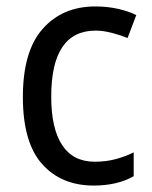

<svg xmlns="http://www.w3.org/2000/svg" viewBox="-20 -566 471 596"><path d="M271 10Q170 10 110.5 -57Q51 -124 51 -265Q51 -407 112.5 -476.5Q174 -546 276 -546Q313 -546 346.5 -538.5Q380 -531 403 -519L376 -448Q354 -457 327 -464Q300 -471 277 -471Q139 -471 139 -266Q139 -167 173 -115.5Q207 -64 274 -64Q309 -64 339 -72Q369 -80 395 -93V-19Q344 10 271 10Z"/></svg>

Font: Noto Sans Sinhala UI SemiCondensed
Style: Regular
Weight: 400
Width: 4
Designer: Jelle Bosma - Monotype Design Team
Foundry: Monotype Imaging Inc.
Version: Version 2.006; ttfautohint (v1.8.4.7-5d5b)